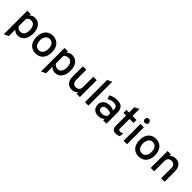

<svg xmlns="http://www.w3.org/2000/svg" viewBox="351 -2319 4117 4117"><g transform="rotate(45 2409.5 -260.5)"><path d="M301.8 12.2Q279.3 12.2 261 7.8Q242.7 3.4 227.5 -4.4Q212.4 -12.2 200.4 -22.2Q188.5 -32.2 179.2 -43.9V152.8L75.2 201.2V-511.2H179.2V-470.2Q199.2 -492.7 228.5 -507.8Q257.8 -522.9 301.8 -522.9Q350.1 -522.9 389.2 -504.6Q428.2 -486.3 455.6 -451.9Q482.9 -417.5 497.6 -367.7Q512.2 -317.9 512.2 -254.9Q512.2 -191.9 496.8 -142.3Q481.4 -92.8 453.9 -58.3Q426.3 -23.9 387.5 -5.9Q348.6 12.2 301.8 12.2ZM287.1 -85.9Q346.2 -85.9 377.2 -129.4Q408.2 -172.9 408.2 -254.9Q408.2 -292 400.1 -323.2Q392.1 -354.5 376.5 -377Q360.8 -399.4 338.4 -412.1Q315.9 -424.8 287.1 -424.8Q250.5 -424.8 223.4 -409.9Q196.3 -395 179.2 -367.2V-145Q188 -133.3 199 -122.6Q210 -111.8 223.4 -103.8Q236.8 -95.7 252.7 -90.8Q268.6 -85.9 287.1 -85.9Z M845.2 12.2Q791.5 12.2 748.3 -5.9Q705.1 -23.9 674.8 -58.3Q644.5 -92.8 628.2 -142.3Q611.8 -191.9 611.8 -254.9Q611.8 -317.9 628.2 -367.7Q644.5 -417.5 674.8 -451.9Q705.1 -486.3 748.3 -504.6Q791.5 -522.9 845.2 -522.9Q898.4 -522.9 941.9 -504.6Q985.4 -486.3 1015.6 -451.9Q1045.9 -417.5 1062.5 -367.7Q1079.1 -317.9 1079.1 -254.9Q1079.1 -191.9 1062.5 -142.3Q1045.9 -92.8 1015.6 -58.3Q985.4 -23.9 941.9 -5.9Q898.4 12.2 845.2 12.2ZM845.2 -85.9Q875 -85.9 899.2 -97.7Q923.3 -109.4 940.2 -131.1Q957 -152.8 966.1 -184.1Q975.1 -215.3 975.1 -254.9Q975.1 -294.4 966.1 -325.9Q957 -357.4 940.2 -379.4Q923.3 -401.4 899.2 -413.1Q875 -424.8 845.2 -424.8Q815.4 -424.8 791.5 -413.1Q767.6 -401.4 750.7 -379.4Q733.9 -357.4 724.9 -325.9Q715.8 -294.4 715.8 -254.9Q715.8 -215.3 724.9 -184.1Q733.9 -152.8 750.7 -131.1Q767.6 -109.4 791.5 -97.7Q815.4 -85.9 845.2 -85.9Z M1430.7 12.2Q1408.2 12.2 1389.9 7.8Q1371.6 3.4 1356.4 -4.4Q1341.3 -12.2 1329.3 -22.2Q1317.4 -32.2 1308.1 -43.9V152.8L1204.1 201.2V-511.2H1308.1V-470.2Q1328.1 -492.7 1357.4 -507.8Q1386.7 -522.9 1430.7 -522.9Q1479 -522.9 1518.1 -504.6Q1557.1 -486.3 1584.5 -451.9Q1611.8 -417.5 1626.5 -367.7Q1641.1 -317.9 1641.1 -254.9Q1641.1 -191.9 1625.7 -142.3Q1610.4 -92.8 1582.8 -58.3Q1555.2 -23.9 1516.4 -5.9Q1477.5 12.2 1430.7 12.2ZM1416 -85.9Q1475.1 -85.9 1506.1 -129.4Q1537.1 -172.9 1537.1 -254.9Q1537.1 -292 1529.1 -323.2Q1521 -354.5 1505.4 -377Q1489.7 -399.4 1467.3 -412.1Q1444.8 -424.8 1416 -424.8Q1379.4 -424.8 1352.3 -409.9Q1325.2 -395 1308.1 -367.2V-145Q1316.9 -133.3 1327.9 -122.6Q1338.9 -111.8 1352.3 -103.8Q1365.7 -95.7 1381.6 -90.8Q1397.5 -85.9 1416 -85.9Z M2077.1 0V-48.8Q2052.2 -17.1 2019.8 -2.4Q1987.3 12.2 1944.8 12.2Q1904.8 12.2 1871.1 0.7Q1837.4 -10.7 1812.7 -36.9Q1788.1 -63 1774.4 -104.5Q1760.7 -146 1760.7 -206.1V-511.2H1864.7V-206.1Q1864.7 -173.8 1872.6 -151.1Q1880.4 -128.4 1894 -113.8Q1907.7 -99.1 1926.3 -92.5Q1944.8 -85.9 1966.8 -85.9Q1990.2 -85.9 2010.3 -92Q2030.3 -98.1 2045.2 -112.1Q2060.1 -126 2068.6 -148.4Q2077.1 -170.9 2077.1 -204.1V-511.2H2181.2V0Z M2335.9 0V-672.9L2439.9 -722.2V0Z M2986.8 0H2887.2V-43.9Q2877.4 -33.7 2863.8 -23.7Q2850.1 -13.7 2832.8 -5.6Q2815.4 2.4 2793.9 7.3Q2772.5 12.2 2747.1 12.2Q2708 12.2 2674.8 1.5Q2641.6 -9.3 2617.2 -31Q2592.8 -52.7 2578.9 -84.7Q2564.9 -116.7 2564.9 -159.2Q2564.9 -203.1 2581.5 -235.1Q2598.1 -267.1 2625.5 -287.8Q2652.8 -308.6 2688.2 -318.4Q2723.6 -328.1 2761.2 -328.1Q2796.4 -328.1 2828.9 -320.6Q2861.3 -313 2887.2 -297.9V-326.2Q2887.2 -355 2880.6 -375Q2874 -395 2860.6 -407.5Q2847.2 -419.9 2826.7 -425.5Q2806.2 -431.2 2777.8 -431.2Q2730 -431.2 2695.1 -418.5Q2660.2 -405.8 2631.8 -384.8L2601.1 -470.2Q2616.7 -481 2636.7 -490.5Q2656.7 -500 2680.7 -507.3Q2704.6 -514.6 2732.4 -518.8Q2760.3 -522.9 2792 -522.9Q2813.5 -522.9 2836.4 -520.5Q2859.4 -518.1 2881.1 -511Q2902.8 -503.9 2922.1 -490.7Q2941.4 -477.5 2955.8 -456.3Q2970.2 -435.1 2978.5 -404.3Q2986.8 -373.5 2986.8 -331.1ZM2766.1 -80.1Q2805.7 -80.1 2836.2 -96.2Q2866.7 -112.3 2887.2 -134.8V-212.9Q2865.7 -224.1 2836.9 -231Q2808.1 -237.8 2777.8 -237.8Q2754.4 -237.8 2733.9 -233.4Q2713.4 -229 2698 -219.5Q2682.6 -210 2673.8 -195.1Q2665 -180.2 2665 -159.2Q2665 -122.6 2690.7 -101.3Q2716.3 -80.1 2766.1 -80.1Z M3275.4 12.2Q3245.1 12.2 3223.4 3.2Q3201.7 -5.9 3187.7 -22.5Q3173.8 -39.1 3167.5 -62.7Q3161.1 -86.4 3161.1 -115.2V-420.9H3082V-511.2H3161.1V-671.9L3265.1 -722.2V-511.2H3386.2V-420.9H3265.1V-142.1Q3265.1 -129.4 3267.3 -118.7Q3269.5 -107.9 3275.1 -100.1Q3280.8 -92.3 3290.5 -88.1Q3300.3 -84 3315.4 -84Q3352.5 -84 3391.1 -107.9L3378.4 -11.2Q3356.9 -0.5 3331.5 5.9Q3306.2 12.2 3275.4 12.2Z M3507.3 0V-511.2H3611.3V0ZM3559.1 -590.8Q3545.9 -590.8 3534.4 -595.7Q3522.9 -600.6 3514.4 -609.1Q3505.9 -617.7 3501 -629.2Q3496.1 -640.6 3496.1 -653.8Q3496.1 -667 3501 -678.5Q3505.9 -689.9 3514.4 -698.5Q3522.9 -707 3534.4 -711.9Q3545.9 -716.8 3559.1 -716.8Q3572.3 -716.8 3583.7 -711.9Q3595.2 -707 3603.8 -698.5Q3612.3 -689.9 3617.2 -678.5Q3622.1 -667 3622.1 -653.8Q3622.1 -640.6 3617.2 -629.2Q3612.3 -617.7 3603.8 -609.1Q3595.2 -600.6 3583.7 -595.7Q3572.3 -590.8 3559.1 -590.8Z M3970.2 12.2Q3916.5 12.2 3873.3 -5.9Q3830.1 -23.9 3799.8 -58.3Q3769.5 -92.8 3753.2 -142.3Q3736.8 -191.9 3736.8 -254.9Q3736.8 -317.9 3753.2 -367.7Q3769.5 -417.5 3799.8 -451.9Q3830.1 -486.3 3873.3 -504.6Q3916.5 -522.9 3970.2 -522.9Q4023.4 -522.9 4066.9 -504.6Q4110.4 -486.3 4140.6 -451.9Q4170.9 -417.5 4187.5 -367.7Q4204.1 -317.9 4204.1 -254.9Q4204.1 -191.9 4187.5 -142.3Q4170.9 -92.8 4140.6 -58.3Q4110.4 -23.9 4066.9 -5.9Q4023.4 12.2 3970.2 12.2ZM3970.2 -85.9Q4000 -85.9 4024.2 -97.7Q4048.3 -109.4 4065.2 -131.1Q4082 -152.8 4091.1 -184.1Q4100.1 -215.3 4100.1 -254.9Q4100.1 -294.4 4091.1 -325.9Q4082 -357.4 4065.2 -379.4Q4048.3 -401.4 4024.2 -413.1Q4000 -424.8 3970.2 -424.8Q3940.4 -424.8 3916.5 -413.1Q3892.6 -401.4 3875.7 -379.4Q3858.9 -357.4 3849.9 -325.9Q3840.8 -294.4 3840.8 -254.9Q3840.8 -215.3 3849.9 -184.1Q3858.9 -152.8 3875.7 -131.1Q3892.6 -109.4 3916.5 -97.7Q3940.4 -85.9 3970.2 -85.9Z M4645 0V-305.2Q4645 -337.4 4637.2 -360.1Q4629.4 -382.8 4615.7 -397.2Q4602.1 -411.6 4583.5 -418.2Q4564.9 -424.8 4543 -424.8Q4519.5 -424.8 4499.5 -418.7Q4479.5 -412.6 4464.8 -398.9Q4450.2 -385.3 4441.7 -362.5Q4433.1 -339.8 4433.1 -307.1V0H4329.1V-511.2H4433.1V-461.9Q4458 -493.7 4490.2 -508.3Q4522.5 -522.9 4564.9 -522.9Q4605 -522.9 4638.7 -511.5Q4672.4 -500 4697 -474.1Q4721.7 -448.2 4735.4 -406.7Q4749 -365.2 4749 -305.2V0Z"/></g></svg>

Font: Overpass
Style: Regular
Weight: 400
Designer: Delve Withrington
Foundry: Delve Fonts
Version: Version 1.001